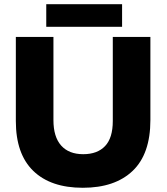

<svg xmlns="http://www.w3.org/2000/svg" viewBox="-20 -876 789 909"><path d="M372 13Q524 13 608 -67Q692 -147 692 -308V-701H514V-303Q514 -223 477.5 -184.5Q441 -146 374 -146Q306 -146 269.5 -187Q233 -228 233 -307V-701H55V-303Q55 -147 137.5 -67Q220 13 372 13ZM558 -856H199V-749H558Z"/></svg>

Font: Geom ExtraBold
Style: Bold
Weight: 800
Version: Version 1.102